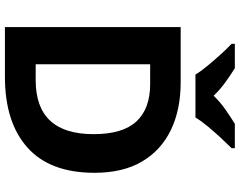

<svg xmlns="http://www.w3.org/2000/svg" viewBox="-117 -857 974 780"><g transform="rotate(90 370.0 -467.0)"><path d="M682 -364Q682 -183 579.5 -91.5Q477 0 292 0H90V-714H314Q426 -714 508.5 -674Q591 -634 636.5 -556.5Q682 -479 682 -364ZM525 -360Q525 -479 473 -534.5Q421 -590 322 -590H241V-125H306Q525 -125 525 -360ZM283 -774Q269 -797 246.5 -824Q224 -851 200.5 -877Q177 -903 158 -921V-934H257Q283 -918 313 -896.5Q343 -875 369 -848Q395 -875 426 -896.5Q457 -918 483 -934H582V-921Q564 -903 540 -877Q516 -851 493.5 -824Q471 -797 457 -774Z"/></g></svg>

Font: Noto Sans Bamum
Style: Bold
Weight: 700
Designer: Monotype Design Team
Foundry: Monotype Imaging Inc.
Version: Version 2.002; ttfautohint (v1.8.4.7-5d5b)